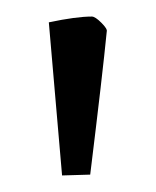

<svg xmlns="http://www.w3.org/2000/svg" viewBox="-20 -703 188 232"><path d="M39 -676Q72 -683 91 -683Q95 -683 102.5 -675.5Q110 -668 109 -665Q104 -614 89 -492L55 -491Z"/></svg>

Font: Grenze Light
Style: Regular
Weight: 300
Designer: Renata Polastri
Foundry: Omnibus-Type
Version: Version 1.002; ttfautohint (v1.8)